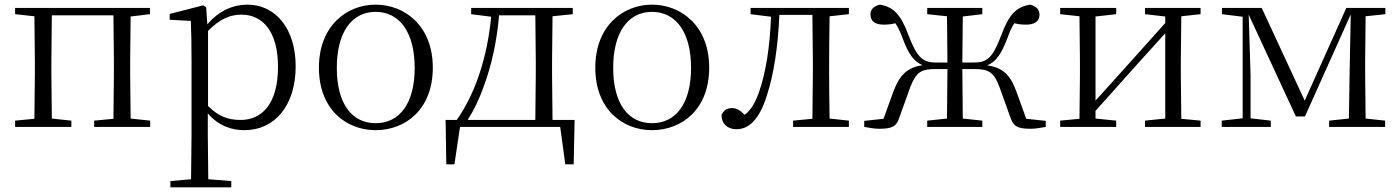

<svg xmlns="http://www.w3.org/2000/svg" viewBox="-20 -546 6024 826"><path d="M45 -485 128 -476 130 -285V-227L128 -35L45 -27V0H287V-27L203 -36L201 -227V-285L203 -480H468L470 -285V-227L468 -35L385 -27V0H626V-27L542 -36L540 -227V-285L542 -475L625 -485V-512H45Z M1032 14C1161 14 1252 -91 1252 -261C1252 -422 1166 -526 1044 -526C985 -526 922 -501 872 -441L867 -515L854 -523L710 -486V-461L801 -456C803 -406 804 -351 804 -282V30L802 225L713 233V260H975V233L876 225L874 30V-58C922 -3 978 14 1032 14ZM875 -413C928 -467 973 -483 1019 -483C1111 -483 1176 -409 1176 -259C1176 -94 1103 -30 1015 -30C963 -30 921 -44 875 -90Z M1596 14C1723 14 1842 -74 1842 -255C1842 -435 1721 -526 1596 -526C1472 -526 1352 -435 1352 -255C1352 -75 1470 14 1596 14ZM1596 -16C1493 -16 1429 -101 1429 -254C1429 -407 1493 -495 1596 -495C1699 -495 1764 -407 1764 -254C1764 -101 1699 -16 1596 -16Z M2007 -485 2093 -474C2077 -303 2026 -145 1945 -30H1897L1900 161H1935L1959 0H2390L2412 161H2448L2452 -30H2357L2355 -227V-285L2357 -476L2444 -485V-512H2007ZM2283 -30H1992C2019 -72 2041 -119 2058 -166C2095 -263 2118 -371 2127 -480H2283L2285 -285V-227Z M2785 14C2912 14 3031 -74 3031 -255C3031 -435 2910 -526 2785 -526C2661 -526 2541 -435 2541 -255C2541 -75 2659 14 2785 14ZM2785 -16C2682 -16 2618 -101 2618 -254C2618 -407 2682 -495 2785 -495C2888 -495 2953 -407 2953 -254C2953 -101 2888 -16 2785 -16Z M3474 0H3632V-27L3549 -36C3548 -91 3547 -173 3547 -227V-285C3547 -338 3548 -420 3549 -476L3632 -485V-512H3209V-485L3297 -474C3292 -344 3275 -233 3244 -146C3227 -100 3210 -72 3184 -52C3165 -71 3149 -81 3129 -81C3107 -81 3093 -71 3084 -51C3084 -13 3111 10 3148 10C3201 10 3247 -31 3279 -135C3309 -226 3327 -345 3333 -482H3475L3477 -285V-227L3475 -35L3392 -27V0Z M3969 -485 4054 -476 4056 -277H4007C3952 -277 3926 -296 3889 -393C3855 -486 3822 -517 3765 -526C3738 -519 3725 -506 3725 -483C3725 -455 3745 -440 3781 -440C3801 -440 3817 -442 3832 -446C3843 -430 3852 -411 3863 -382C3888 -314 3912 -280 3949 -266C3884 -255 3851 -226 3823 -151L3781 -35L3698 -26V0C3720 4 3742 8 3763 8C3820 8 3838 -3 3850 -43L3896 -171C3922 -238 3944 -249 4008 -249H4056L4054 -36L3969 -27V0H4206V-27L4122 -36L4120 -249H4169C4232 -249 4255 -238 4280 -171L4326 -43C4339 -3 4356 8 4414 8C4434 8 4456 4 4479 0V-26L4395 -35L4353 -151C4326 -226 4293 -255 4227 -265C4265 -280 4288 -314 4314 -382C4324 -411 4333 -430 4344 -446C4359 -442 4374 -440 4395 -440C4431 -440 4452 -455 4452 -482C4452 -506 4438 -519 4412 -526C4354 -517 4321 -486 4287 -393C4250 -296 4226 -277 4170 -277H4120L4122 -475L4206 -485V-512H3969Z M4906 -485 4993 -475V-447L4829 -264L4693 -113V-475L4782 -485V-512H4541V-485L4624 -476L4626 -285V-227L4624 -35L4541 -27V0H4782V-27L4693 -36V-69L4853 -248L4993 -403V-36L4906 -27V0H5145V-27L5062 -35L5060 -227V-285L5062 -476L5145 -485V-512H4906Z M5326 0H5447V-27L5360 -37V-223L5352 -483L5555 -45H5594L5791 -484L5786 -222L5783 -36L5698 -27V0H5939V-27L5855 -36L5853 -227V-285L5855 -476L5940 -485V-512H5772L5593 -113L5408 -512H5237V-485L5326 -474V-37L5236 -27V0Z"/></svg>

Font: Noto Serif SC Light
Style: Regular
Weight: 300
Designer: Ryoko NISHIZUKA 西塚涼子 (kana & ideographs); Frank Grießhammer (Latin, Greek & Cyrillic); Wenlong ZHANG 张文龙 (bopomofo); San
Foundry: Adobe
Version: Version 2.001;hotconv 1.1.0;makeotfexe 2.6.0